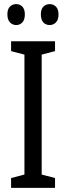

<svg xmlns="http://www.w3.org/2000/svg" viewBox="-20 -915 323 935"><path d="M248 0H34V-48L99 -65V-649L34 -666V-714H248V-666L183 -649V-65L248 -48ZM16 -845Q16 -871 28.5 -883Q41 -895 59 -895Q77 -895 89 -882.5Q101 -870 101 -845Q101 -819 89 -806Q77 -793 59 -793Q41 -793 28.5 -806Q16 -819 16 -845ZM179 -845Q179 -871 191.5 -883Q204 -895 222 -895Q240 -895 252.5 -882.5Q265 -870 265 -845Q265 -819 252.5 -806Q240 -793 222 -793Q203 -793 191 -806Q179 -819 179 -845Z"/></svg>

Font: Noto Sans Lao ExtraCondensed
Style: Regular
Weight: 400
Width: 2
Designer: Monotype Design Team
Foundry: Monotype Imaging Inc.
Version: Version 2.003; ttfautohint (v1.8.4.7-5d5b)